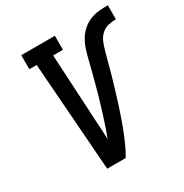

<svg xmlns="http://www.w3.org/2000/svg" viewBox="-170 -867 956 999"><g transform="rotate(-30 308.0 -367.5)"><path d="M188 0 140 -651H96V-735H298V-651H239L261 -245Q263 -217 264.5 -189Q266 -161 267 -133Q277 -159 286 -184.5Q295 -210 303 -236Q311 -262 319 -287.5Q327 -313 334.5 -339Q342 -365 349 -391Q356 -417 363 -443Q370 -469 376.5 -495Q383 -521 389.5 -547Q396 -573 404.5 -599Q413 -625 427.5 -649Q442 -673 463.5 -691.5Q485 -710 510.5 -720Q536 -730 563 -732.5Q590 -735 616 -735V-651Q593 -651 569.5 -645.5Q546 -640 528 -623Q510 -606 501 -583.5Q492 -561 485.5 -538Q479 -515 473 -492.5Q467 -470 461 -447.5Q455 -425 448.5 -402Q442 -379 435 -356.5Q428 -334 421.5 -311.5Q415 -289 407.5 -266Q400 -243 392.5 -220.5Q385 -198 377 -175.5Q369 -153 360.5 -131Q352 -109 342.5 -87Q333 -65 322.5 -43Q312 -21 299 0Z"/></g></svg>

Font: Iosevka Slab Medium Extended
Style: Italic
Weight: 500
Width: 7
Italic angle: -9°
Monospace: yes
Designer: Belleve Invis
Foundry: Belleve Invis
Version: Version 11.1.0; ttfautohint (v1.8.3)